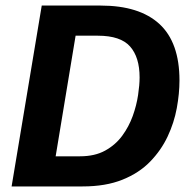

<svg xmlns="http://www.w3.org/2000/svg" viewBox="-20 -670 673 690"><path d="M21.7 0 130 -650H341.7Q480.8 -650 552.9 -583.8Q625 -517.5 625 -380.8Q625 -334.2 615.4 -281.7Q605.8 -229.2 582.5 -179.6Q559.2 -130 519.6 -89.2Q480 -48.3 420 -24.2Q360 0 276.7 0ZM180 -108.3H267.5Q320.8 -108.3 357.9 -128.8Q395 -149.2 419.2 -182.1Q443.3 -215 457.1 -253.3Q470.8 -291.7 476.2 -328.3Q481.7 -365 481.7 -391.7Q481.7 -464.2 447.5 -502.9Q413.3 -541.7 331.7 -541.7H251.7Z"/></svg>

Font: Familjen Grotesk
Style: Bold Italic
Weight: 700
Italic angle: -9.46201°
Designer: Anders Wikstroem, Jonas Baeckman, Matilda Gysing, Kristian Moeller
Foundry: Familjen STHLM AB
Version: Version 2.002; ttfautohint (v1.8.4.7-5d5b)